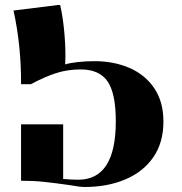

<svg xmlns="http://www.w3.org/2000/svg" viewBox="-20 -736 728 766"><path d="M241 -512 240 -479Q259 -485 291 -488.5Q323 -492 357 -492Q434 -492 496.5 -465Q559 -438 595.5 -384Q632 -330 632 -251Q632 -167 591.5 -108.5Q551 -50 479.5 -20Q408 10 318 10Q299 10 254 2Q198 -6 155 -10.5Q112 -15 64 -15V-240H232V-22Q265 -19 292 -19Q442 -19 442 -252Q442 -364 409 -411.5Q376 -459 302 -459Q249 -459 203 -444Q157 -429 103 -400H64Q65 -551 34 -694L211 -716H220Q230 -673 235.5 -618Q241 -563 241 -512Z"/></svg>

Font: Chonburi
Style: Regular
Weight: 400
Designer: Thanarat Vachiruckul and Stawix Ruecha
Foundry: Cadson Demak & Katatrad
Version: Version 1.000